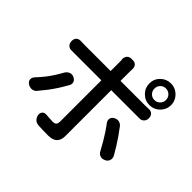

<svg xmlns="http://www.w3.org/2000/svg" viewBox="-202 -1105 1404 1404"><g transform="rotate(45 500.0 -403.5)"><path d="M764 -744Q764 -719 781 -701.5Q798 -684 823 -684Q848 -684 865.5 -701.5Q883 -719 883 -744Q883 -769 865.5 -786.5Q848 -804 823 -804Q798 -804 781 -786.5Q764 -769 764 -744ZM711 -744Q711 -791 744 -823.5Q777 -856 823 -856Q854 -856 879.5 -841Q905 -826 920.5 -800.5Q936 -775 936 -744Q936 -713 920.5 -687.5Q905 -662 879.5 -647Q854 -632 823 -632Q777 -632 744 -665Q711 -698 711 -744ZM286 -384Q306 -375 311.5 -357Q317 -339 306 -321Q283 -280 262.5 -248.5Q242 -217 220 -188Q198 -159 170 -126Q157 -109 135.5 -106.5Q114 -104 94 -117Q75 -130 73.5 -148Q72 -166 87 -183Q116 -214 137.5 -241Q159 -268 178 -297.5Q197 -327 217 -363Q229 -381 248 -387.5Q267 -394 286 -384ZM711 -384Q730 -395 750 -390Q770 -385 782 -368Q807 -335 826 -307.5Q845 -280 862.5 -252Q880 -224 900 -189Q911 -170 906 -150Q901 -130 881 -119L877 -118Q858 -108 839 -113.5Q820 -119 809 -139Q789 -176 772 -205Q755 -234 737 -261.5Q719 -289 695 -321Q683 -339 687.5 -356.5Q692 -374 711 -384ZM90 -563Q90 -586 104 -598.5Q118 -611 141 -609Q148 -609 156.5 -608.5Q165 -608 179 -608H447V-701Q447 -719 447 -720Q447 -721 445 -727Q444 -750 456.5 -764.5Q469 -779 492 -779H505Q528 -779 540 -764.5Q552 -750 550 -727Q550 -722 549.5 -715.5Q549 -709 549 -700V-608H800Q812 -608 821.5 -608.5Q831 -609 838 -609Q861 -611 875 -598Q889 -585 889 -561Q889 -539 875 -525Q861 -511 838 -512Q831 -512 821.5 -512Q812 -512 801 -512H549V-508Q549 -483 549 -435.5Q549 -388 549 -329Q549 -270 549 -211.5Q549 -153 549 -106Q549 -59 549 -36Q549 4 527 26.5Q505 49 455 49Q420 49 399 48Q378 47 353 46Q331 44 316.5 29Q302 14 299 -8Q298 -30 310 -41Q322 -52 343 -50Q359 -49 378.5 -47.5Q398 -46 409 -46Q429 -46 437.5 -54.5Q446 -63 447 -83Q447 -95 447 -127Q447 -159 447 -203Q447 -247 447 -295Q447 -343 447 -387Q447 -431 447 -463.5Q447 -496 447 -508V-512H180Q164 -512 156 -512Q148 -512 141 -512Q118 -511 104 -524.5Q90 -538 90 -563Z"/></g></svg>

Font: Chiron GoRound TC M
Style: Regular
Weight: 500
Designer: Ryoko NISHIZUKA 西塚涼子 (kana, bopomofo & ideographs); Paul D. Hunt (Latin, Greek & Cyrillic); Sandoll Communications 산돌커뮤니
Foundry: Adobe
Version: Version 1.000;hotconv 1.1.1;makeotfexe 2.6.0